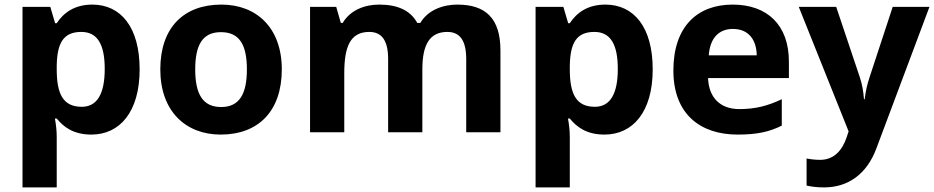

<svg xmlns="http://www.w3.org/2000/svg" viewBox="-20 -576 4067 836"><path d="M382 -556C303 -556 256 -519 227 -475H220L199 -546H78V240H227V20C227 -6 224 -34 219 -60H227C256 -24 299 10 378 10C501 10 588 -88 588 -274C588 -459 505 -556 382 -556ZM334 -437C404 -437 436 -383 436 -276C436 -169 404 -111 336 -111C253 -111 227 -169 227 -275V-291C229 -389 256 -437 334 -437Z M1207 -274C1207 -455 1097 -556 944 -556C779 -556 678 -455 678 -274C678 -92 788 10 941 10C1105 10 1207 -92 1207 -274ZM830 -274C830 -382 863 -436 942 -436C1022 -436 1055 -382 1055 -274C1055 -166 1022 -110 943 -110C863 -110 830 -166 830 -274Z M1971 -556C1908 -556 1843 -532 1810 -476H1797C1767 -531 1711 -556 1631 -556C1568 -556 1505 -532 1472 -476H1464L1444 -546H1330V0H1479V-257C1479 -373 1505 -437 1588 -437C1644 -437 1670 -397 1670 -319V0H1819V-274C1819 -379 1849 -437 1928 -437C1984 -437 2010 -397 2010 -319V0H2159V-356C2159 -496 2095 -556 1971 -556Z M2616 -556C2537 -556 2490 -519 2461 -475H2454L2433 -546H2312V240H2461V20C2461 -6 2458 -34 2453 -60H2461C2490 -24 2533 10 2612 10C2735 10 2822 -88 2822 -274C2822 -459 2739 -556 2616 -556ZM2568 -437C2638 -437 2670 -383 2670 -276C2670 -169 2638 -111 2570 -111C2487 -111 2461 -169 2461 -275V-291C2463 -389 2490 -437 2568 -437Z M3170 -556C3016 -556 2912 -460 2912 -269C2912 -80 3028 10 3192 10C3276 10 3330 -2 3384 -29V-144C3323 -115 3269 -101 3199 -101C3115 -101 3066 -152 3063 -236H3415V-308C3415 -467 3321 -556 3170 -556ZM3171 -450C3241 -450 3274 -401 3275 -335H3066C3072 -414 3113 -450 3171 -450Z M3458 -546 3675 -4 3666 23C3648 76 3613 120 3551 120C3528 120 3506 117 3492 114V232C3510 236 3534 240 3568 240C3672 240 3754 183 3796 70L4027 -546H3867L3766 -239C3756 -209 3749 -179 3745 -144H3742C3739 -179 3734 -209 3724 -239L3621 -546Z"/></svg>

Font: Noto Sans Adlam
Style: Bold
Weight: 700
Designer: Mark Jamra, Neil Patel
Foundry: JamraPatel LLC
Version: Version 3.001